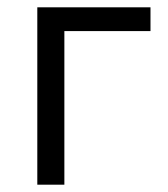

<svg xmlns="http://www.w3.org/2000/svg" viewBox="-20 -505 459 525"><path d="M82 0V-485H391.5V-420H156V0Z"/></svg>

Font: Geologica Roman ExtraLight
Style: Regular
Weight: 250
Designer: Sindre Bremnes, Frode Helland
Foundry: Monokrom Skriftforlag AS
Version: Version 1.010;gftools[0.9.28]